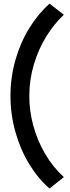

<svg xmlns="http://www.w3.org/2000/svg" viewBox="-20 -866 388 1065"><path d="M38.1 -334Q38.1 -437 65.7 -533.7Q93.3 -630.4 142.6 -710.2Q191.9 -790 254.9 -845.7L334 -784.2Q279.8 -733.4 236.6 -663.6Q193.4 -593.8 168 -509Q142.6 -424.3 142.6 -334Q142.1 -252 164.6 -169.4Q187 -86.9 230.2 -12.9Q273.4 61 334 116.2L254.9 179.7Q191.9 125.5 142.8 45.4Q93.8 -34.7 65.9 -132.6Q38.1 -230.5 38.1 -334Z"/></svg>

Font: Reddit Sans Fudge
Style: Bold
Weight: 700
Designer: Stephen Hutchings
Foundry: Reddit
Version: Version 1.013